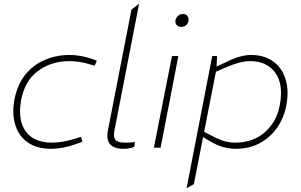

<svg xmlns="http://www.w3.org/2000/svg" viewBox="-20 -790 1610 1027"><path d="M254 6Q177 6 128 -28.5Q79 -63 61 -124Q43 -185 58 -262Q74 -340 116.5 -392Q159 -444 220.5 -470Q282 -496 352 -496Q384 -496 417.5 -489.5Q451 -483 480 -472L498 -465L486 -438L467 -444Q433 -455 404.5 -459Q376 -463 350 -463Q255 -463 184 -411Q113 -359 93 -255Q74 -149 117 -88Q160 -27 260 -27Q312 -27 378 -47L413 -58L421 -32L388 -20Q352 -7 318.5 -0.5Q285 6 254 6Z M698 -4Q682 2 667.5 4Q653 6 640 6Q607 6 586.5 -4.5Q566 -15 558.5 -36.5Q551 -58 557 -91L683 -738L724 -770L592 -91Q585 -55 598 -41Q611 -27 650 -27Q661 -27 673.5 -27.5Q686 -28 702 -30Z M803 0 900 -490H934L839 0ZM950 -646Q934 -646 926 -655Q918 -664 918 -675Q918 -685 923 -694Q928 -703 937 -709Q946 -715 958 -715Q975 -715 982 -705Q989 -695 989 -684Q989 -675 984 -666Q979 -657 970.5 -651.5Q962 -646 950 -646Z M1242 6Q1205 6 1171.5 -4Q1138 -14 1106 -33L1058 -62L1064 -89L1124 -58Q1157 -41 1184 -34Q1211 -27 1238 -27Q1334 -27 1397.5 -83.5Q1461 -140 1477 -230Q1497 -340 1452 -401.5Q1407 -463 1318 -463Q1290 -463 1258.5 -454.5Q1227 -446 1194 -432L1130 -404L1131 -430L1185 -456Q1232 -479 1264 -487.5Q1296 -496 1324 -496Q1375 -496 1415 -477Q1455 -458 1480.5 -422Q1506 -386 1514.5 -337Q1523 -288 1512 -228Q1499 -159 1461.5 -106Q1424 -53 1368 -23.5Q1312 6 1242 6ZM978 217 1115 -490H1141L1138 -424L1137 -417L1017 195Z"/></svg>

Font: REM Medium Thin
Style: Italic
Weight: 250
Italic angle: -11°
Version: Version 1.005;gftools[0.9.28]